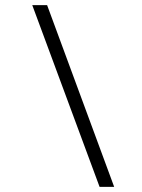

<svg xmlns="http://www.w3.org/2000/svg" viewBox="-20 -730 554 750"><path d="M164 -710 426 0H369L106 -710Z"/></svg>

Font: Raleway Thin Light
Style: Italic
Weight: 300
Italic angle: -12°
Version: Version 4.026